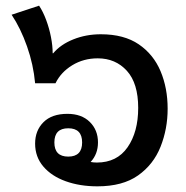

<svg xmlns="http://www.w3.org/2000/svg" viewBox="-20 -647 658 678"><path d="M324 11Q262 11 212 -7Q162 -25 133 -59Q104 -93 104 -140Q104 -186 133.5 -215.5Q163 -245 218 -245Q268 -245 297 -216.5Q326 -188 326 -144Q326 -103 300 -75Q311 -73 322 -73Q393 -73 430.5 -127Q468 -181 468 -266Q468 -353 428 -397Q388 -441 325 -441Q275 -441 235 -416.5Q195 -392 176 -353H104Q98 -419 75.5 -483Q53 -547 21 -595L118 -627Q132 -606 143 -576.5Q154 -547 160 -516Q166 -485 166 -459H168Q194 -490 239 -508Q284 -526 336 -526Q418 -526 470 -490.5Q522 -455 547 -395.5Q572 -336 572 -263Q572 -192 547 -129Q522 -66 467.5 -27.5Q413 11 324 11ZM221 -94Q270 -94 270 -144Q270 -194 221 -194Q172 -194 172 -144Q172 -94 221 -94Z"/></svg>

Font: Noto Sans Thai Looped Medium
Style: Regular
Weight: 500
Designer: Sasikarn Vongin, Ben Mitchell
Foundry: The Fontpad Ltd
Version: Version 1.001; ttfautohint (v1.8.4.7-5d5b)